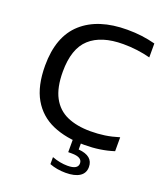

<svg xmlns="http://www.w3.org/2000/svg" viewBox="-169 -862 1015 1185"><g transform="rotate(20 338.0 -270.0)"><path d="M454 9.5Q332.5 9.5 243.8 -29.2Q155 -68 107 -151.2Q59 -234.5 59 -368.5Q59 -559.5 165 -654.5Q271 -749.5 461.5 -749.5Q512.5 -749.5 557 -743.8Q601.5 -738 646 -726.5V-635Q604 -646 559.5 -651.8Q515 -657.5 468 -657.5Q324.5 -657.5 249.5 -589.5Q174.5 -521.5 174.5 -370.5Q174.5 -266 208.5 -202.5Q242.5 -139 306.2 -110.8Q370 -82.5 460 -82.5Q508.5 -82.5 553 -89Q597.5 -95.5 646 -110.5V-19Q558 9.5 454 9.5ZM403.5 211Q346 211 298 192.5V146.5Q325 156.5 350.2 161.2Q375.5 166 399.5 166Q468 166 468 126Q468 85.5 399.5 85.5H376V-10H431V48Q527.5 56 527.5 128.5Q527.5 169 495.2 190Q463 211 403.5 211Z"/></g></svg>

Font: Encode Sans Expanded Medium
Style: Regular
Weight: 500
Width: 7
Designer: Multiple Designers
Foundry: Impallari Type
Version: Version 3.000; ttfautohint (v1.8.3) -l 8 -r 50 -G 200 -x 14 